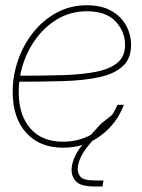

<svg xmlns="http://www.w3.org/2000/svg" viewBox="-20 -543 530 716"><path d="M214.8 7.8Q127.9 7.8 77.6 -47.9Q27.3 -103.5 27.3 -200.2Q27.3 -261.2 47.4 -318.8Q67.4 -376.5 104.2 -422.6Q141.1 -468.8 191.9 -496.1Q242.7 -523.4 304.2 -523.4Q358.9 -523.4 395.5 -502.4Q432.1 -481.4 450.4 -447.8Q468.8 -414.1 468.8 -375.5Q468.8 -324.2 437.7 -295.9Q406.7 -267.6 351.1 -255.4Q295.4 -243.2 220.2 -240.7Q145 -238.3 57.1 -238.3Q54.2 -238.3 51.8 -238.3Q49.8 -219.2 49.8 -200.2Q49.8 -113.8 93 -64.2Q136.2 -14.6 214.8 -14.6Q285.2 -14.6 338.9 -52.7Q392.6 -90.8 418 -152.3H441.9Q416.5 -83 356 -37.6Q295.4 7.8 214.8 7.8ZM55.2 -260.7Q144 -260.7 216.1 -262.9Q288.1 -265.1 339.6 -275.6Q391.1 -286.1 418.7 -309.6Q446.3 -333 446.3 -375.5Q446.3 -425.3 410.9 -463.1Q375.5 -501 304.2 -501Q239.3 -501 187.3 -467.5Q135.3 -434.1 101.1 -379.4Q66.9 -324.7 55.2 -260.7ZM329.6 152.3Q277.8 152.3 260.5 130.4Q243.2 108.4 248 77.1Q254.9 36.6 286.6 -2.2Q318.4 -41 356 -81.1L440.4 -148.4Q409.7 -108.4 372.3 -70.3Q335 -32.2 305.7 4.6Q276.4 41.5 270.5 77.1Q267.1 98.6 278.6 114.3Q290 129.9 333 129.9H365.7L362.3 152.3Z"/></svg>

Font: Inter Display Thin
Style: Italic
Weight: 100
Italic angle: -9.39999°
Designer: Rasmus Andersson
Foundry: rsms
Version: Version 4.000;git-a52131595